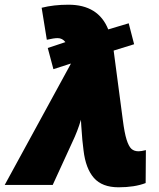

<svg xmlns="http://www.w3.org/2000/svg" viewBox="-73 -786 675 816"><path d="M282 -147 277 -191Q271 -266 271 -277Q257 -229 234 -181L151 0H-53L227 -513L228 -516L154 -492L130 -582L205 -607Q192 -624 172 -624Q156 -624 126 -617L104 -753Q155 -766 218 -766Q345 -766 387 -661L474 -687L497 -598L410 -571L449 -276Q456 -221 465 -192.5Q474 -164 485.5 -153.5Q497 -143 516 -143Q527 -143 547 -148L546 -8Q499 10 431 10Q361 10 326 -30Q291 -70 282 -147Z"/></svg>

Font: Noto Sans Display Black
Style: Italic
Weight: 900
Italic angle: -12°
Designer: Monotype Design team
Foundry: Monotype Imaging Inc.
Version: Version 1.000